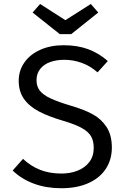

<svg xmlns="http://www.w3.org/2000/svg" viewBox="-20 -948 655 979"><path d="M292.3 11.8Q215.9 11.8 152.8 -11.5Q89.7 -34.9 44.6 -78.5L97.4 -137.9Q135.9 -101.5 183.8 -82.3Q231.8 -63.1 293.8 -63.1Q337.9 -63.1 375.4 -77.7Q412.8 -92.3 435.4 -121.8Q457.9 -151.3 457.9 -193.8Q457.9 -229.2 444.4 -252.8Q430.8 -276.4 397.4 -295.1Q364.1 -313.8 303.1 -331.8Q227.7 -353.8 178.5 -379.7Q129.2 -405.6 102.3 -443.6Q75.4 -481.5 75.4 -535.9Q75.4 -588.2 104.4 -629.5Q133.3 -670.8 185.4 -694.1Q237.4 -717.4 304.1 -717.4Q374.9 -717.4 429.5 -697.2Q484.1 -676.9 529.7 -636.9L477.4 -579Q441 -611.3 397.4 -627.2Q353.8 -643.1 307.2 -643.1Q267.7 -643.1 235.6 -631.5Q203.6 -620 184.9 -596.4Q166.2 -572.8 166.2 -539Q166.2 -507.7 182.6 -486.2Q199 -464.6 236.9 -446.7Q274.9 -428.7 344.1 -408.2Q407.7 -389.7 451.8 -365.9Q495.9 -342.1 523.1 -300.8Q550.3 -259.5 550.3 -195.4Q550.3 -134.4 519.7 -87.4Q489.2 -40.5 431 -14.4Q372.8 11.8 292.3 11.8ZM313.3 -845.1 443.1 -927.7 481 -884.1 343.1 -773.8H285.1L146.2 -884.1L184.6 -927.7Z"/></svg>

Font: Fira Code Fixed
Style: Regular
Weight: 400
Monospace: yes
Designer: Carrois Corporate, Edenspiekermann AG, Nikita Prokopov
Foundry: Carrois Corporate, Edenspiekermann AG, Nikita Prokopov
Version: Version 5.002